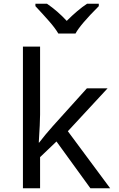

<svg xmlns="http://www.w3.org/2000/svg" viewBox="-20 -1010 640 1030"><path d="M103 -760H195V-395Q195 -355 188 -245H190Q222 -287 263 -333L446 -536H557L344 -306L571 0H465L283 -251L195 -167V0H103ZM170 -977V-990H232Q289 -951 338 -898Q397 -957 447 -990H510V-977Q410 -877 385 -830H293Q276 -859 244.5 -895Q213 -931 170 -977Z"/></svg>

Font: Noto Sans Mono UI
Style: Regular
Weight: 400
Monospace: yes
Designer: Monotype Design team
Foundry: Monotype Imaging Inc.
Version: Version 1.000